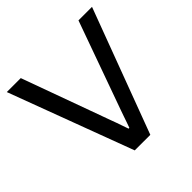

<svg xmlns="http://www.w3.org/2000/svg" viewBox="-176 -843 1000 1000"><g transform="rotate(-45 324.0 -343.0)"><path d="M266.4 0 10 -686H112.9L289.2 -200.2Q295 -186.1 301.1 -168Q307.2 -150 313.2 -133Q319.3 -115.9 323.7 -102.8H329.6Q334.4 -115.4 340 -132.1Q345.6 -148.9 351.9 -166.7Q358.2 -184.5 363.5 -199.7L537.9 -686H637.6L381.1 0Z"/></g></svg>

Font: Archivo Variable SemiBold
Style: Regular
Weight: 600
Designer: Hector Gatti
Foundry: Omnibus-Type
Version: Version 2.001